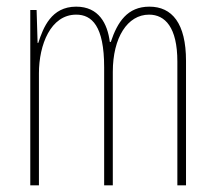

<svg xmlns="http://www.w3.org/2000/svg" viewBox="-20 -557 648 577"><path d="M429 -537C363 -537 333 -491 313 -431H310C303 -486 277 -537 209 -537C134 -537 110 -474 95 -428H93L90 -527H71V0H97V-337C97 -422 132 -513 209 -513C256 -513 293 -479 293 -355V0H319V-341C319 -444 363 -513 428 -513C476 -513 513 -475 513 -372V0H539V-374C539 -487 497 -537 429 -537Z"/></svg>

Font: Noto Sans Malayalam ExtraCondensed Thin
Style: Regular
Weight: 100
Width: 2
Designer: Jelle Bosma - Monotype Design Team
Foundry: Monotype Imaging Inc.
Version: Version 2.104